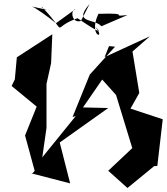

<svg xmlns="http://www.w3.org/2000/svg" viewBox="-20 -924 832 958"><path d="M524 -694 554 -691 428 -552 342 -340 358 -345 191 -139 212 -286V-505L235 -609L241 -753L64 -638L54 -528L38 -495L163 -392L105 -248L153 -72L144 -61L137 -59L330 -9L278 -213L520 -385L394 -388L490 -527L559 -450L640 -185L520 -72L616 14L749 -95L765 -96L792 -329L631 -382L675 -460L641 -667L728 -743L502 -639ZM384 -820C341 -804 327 -872 357 -879L259 -808C230 -833 149 -892 137 -892C314 -855 180 -876 188 -891C332 -740 223 -783 367 -833C482 -755 507 -747 422 -820C544 -722 409 -722 471 -855C648 -861 517 -838 616 -849L486 -793C452 -833 341 -806 427 -904Z"/></svg>

Font: Asimov Silicon
Style: Regular
Weight: 400
Designer: Google
Version: Version 2.000980; 2014